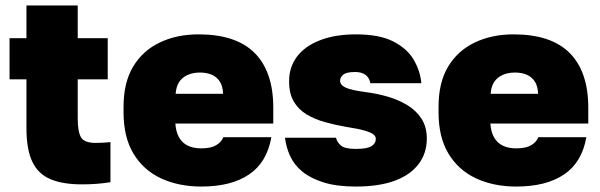

<svg xmlns="http://www.w3.org/2000/svg" viewBox="-20 -670 2200 704"><path d="M280 6Q210 6 165 -13Q120 -32 98.5 -77Q77 -122 77 -200V-379H15V-530H77V-650H265V-530H375V-379H265V-236Q265 -187 277 -166.5Q289 -146 331 -146Q358 -146 385 -149V-2Q361 2 335 4Q309 6 280 6Z M718 14Q635 14 570.5 -16Q506 -46 469.5 -106.5Q433 -167 433 -258V-278Q433 -367 468 -425.5Q503 -484 565.5 -514Q628 -544 708 -544Q846 -544 914 -475.5Q982 -407 982 -275V-217H623Q625 -186 637 -165.5Q649 -145 669.5 -135.5Q690 -126 718 -126Q753 -126 772.5 -137.5Q792 -149 799 -167H975Q959 -75 893.5 -30.5Q828 14 718 14ZM713 -404Q687 -404 667.5 -395Q648 -386 637 -369.5Q626 -353 624 -326H798Q797 -354 786 -371Q775 -388 756.5 -396Q738 -404 713 -404Z M1285 14Q1215 14 1167 -1Q1119 -16 1089 -40.5Q1059 -65 1044 -97.5Q1029 -130 1025 -165H1212Q1216 -148 1230.5 -136Q1245 -124 1285 -124Q1326 -124 1342 -134Q1358 -144 1358 -161Q1358 -170 1349.5 -177Q1341 -184 1317.5 -191Q1294 -198 1248 -205Q1208 -212 1170.5 -222.5Q1133 -233 1103.5 -251Q1074 -269 1057 -298Q1040 -327 1040 -372Q1040 -424 1069 -462.5Q1098 -501 1153.5 -522.5Q1209 -544 1285 -544Q1372 -544 1423 -517.5Q1474 -491 1497.5 -450Q1521 -409 1525 -365H1338Q1334 -386 1319.5 -396Q1305 -406 1282 -406Q1251 -406 1239 -396.5Q1227 -387 1227 -374Q1227 -358 1248 -348.5Q1269 -339 1323 -332Q1362 -327 1400.5 -316Q1439 -305 1472 -285.5Q1505 -266 1525 -235.5Q1545 -205 1545 -162Q1545 -108 1514.5 -68Q1484 -28 1426.5 -7Q1369 14 1285 14Z M1873 14Q1790 14 1725.5 -16Q1661 -46 1624.5 -106.5Q1588 -167 1588 -258V-278Q1588 -367 1623 -425.5Q1658 -484 1720.5 -514Q1783 -544 1863 -544Q2001 -544 2069 -475.5Q2137 -407 2137 -275V-217H1778Q1780 -186 1792 -165.5Q1804 -145 1824.5 -135.5Q1845 -126 1873 -126Q1908 -126 1927.5 -137.5Q1947 -149 1954 -167H2130Q2114 -75 2048.5 -30.5Q1983 14 1873 14ZM1868 -404Q1842 -404 1822.5 -395Q1803 -386 1792 -369.5Q1781 -353 1779 -326H1953Q1952 -354 1941 -371Q1930 -388 1911.5 -396Q1893 -404 1868 -404Z"/></svg>

Font: Golos Text ExtraBold
Style: Regular
Weight: 800
Designer: A.Korolkova, Vitaly Kuzmin
Foundry: ParaType Ltd
Version: Version 2.004